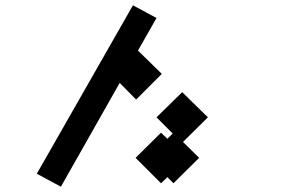

<svg xmlns="http://www.w3.org/2000/svg" viewBox="-20 -694 1148 725"><path d="M432 -381 210 11 119 -38 482 -674 571 -626 501 -503 591 -415 494 -318ZM671 -158 732 -98 635 -2 612 -25 588 -2 492 -98 588 -193 612 -170 632 -190 571 -251 668 -346 765 -251Z"/></svg>

Font: FiraGO Medium
Style: Italic
Weight: 500
Italic angle: -8°
Designer: bBox Type GmbH
Foundry: bBox Type GmbH
Version: Version 1.001